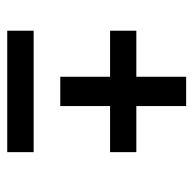

<svg xmlns="http://www.w3.org/2000/svg" viewBox="-22 -558 529 525"><g transform="rotate(90 242.5 -295.5)"><path d="M396 -403.8V-332H270V-195.8H189.9V-332H64V-403.8H189.9V-540H270V-403.8ZM64 -50.8V-123H396V-50.8Z"/></g></svg>

Font: Rawline Medium
Style: Italic
Weight: 500
Italic angle: -12°
Designer: Matt McInerney, Pablo Impallari, Rodrigo Fuenzalida
Foundry: Matt McInerney, Pablo Impallari, Rodrigo Fuenzalida
Version: Version 4.020;PS 004.020;hotconv 1.0.88;makeotf.lib2.5.64775